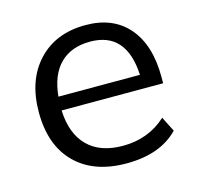

<svg xmlns="http://www.w3.org/2000/svg" viewBox="-87 -641 768 742"><g transform="rotate(-15 297.5 -270.0)"><path d="M332 8.8Q201.2 8.8 127.9 -64.5Q54.7 -137.7 54.7 -269.5Q54.7 -397.5 125.5 -473.1Q196.3 -548.8 315.4 -548.8Q425.8 -548.8 486.8 -478Q547.9 -407.2 547.9 -279.3V-253.9H141.6Q145.5 -160.2 195.3 -110.4Q245.1 -60.5 335.9 -60.5Q438.5 -60.5 509.8 -126L540 -66.4Q467.8 8.8 332 8.8ZM143.6 -308.6H469.7Q460.9 -482.4 316.4 -482.4Q240.2 -482.4 195.8 -438Q151.4 -393.6 143.6 -308.6Z"/></g></svg>

Font: Min Sans
Style: Regular
Weight: 400
Designer: Jinseong-Kim, NotoSansCJK, Nunito
Foundry: Jinseong-Kim
Version: Version 1.400;Glyphs 3.1.2 (3151)